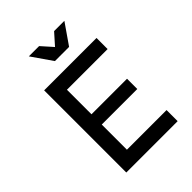

<svg xmlns="http://www.w3.org/2000/svg" viewBox="-286 -1181 1322 1322"><g transform="rotate(-45 375.0 -520.0)"><path d="M150 0V-800H660V-692H264V-453H610V-353H264V-108H650V0ZM587 -1040 483 -890H345L241 -1040H341L447 -921H381L487 -1040Z"/></g></svg>

Font: Martian Mono SemiExpanded
Style: Regular
Weight: 400
Width: 6
Monospace: yes
Designer: Roman Shamin
Foundry: Evil Martians
Version: Version 1.000